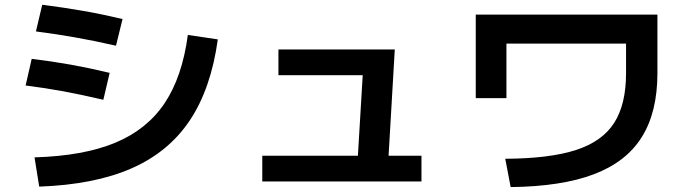

<svg xmlns="http://www.w3.org/2000/svg" viewBox="-20 -761 2852 801"><path d="M763.7 -615.2 888.7 -596.7Q860.4 -391.6 772 -259Q683.6 -126.5 528.8 -58.6Q374 9.3 143.6 17.6L124 -104.5Q327.6 -110.4 460.2 -165.3Q592.8 -220.2 666.5 -330.1Q740.2 -439.9 763.7 -615.2ZM86.9 -404.3 112.3 -515.6Q198.7 -504.9 275.4 -491.2Q352.1 -477.5 437.5 -457L411.1 -344.7Q321.8 -365.7 245.4 -379.9Q168.9 -394 86.9 -404.3ZM129.9 -629.9 156.2 -741.2Q247.1 -729.5 325.9 -715.8Q404.8 -702.1 491.2 -681.6L463.9 -570.3Q374 -590.8 295.2 -604.7Q216.3 -618.7 129.9 -629.9Z M1074.2 -111.3H1473.1L1493.2 -447.3H1141.6V-554.7H1627L1601.1 -111.3H1738.3V-3.9H1074.2Z M2591.8 -456.1V-579.1H2092.8V-351.6H1964.8V-700.2H2722.7V-456.1Q2722.7 -293.5 2657.7 -189.5Q2592.8 -85.4 2458 -34.2Q2323.2 17.1 2110.4 19.5L2087.9 -98.6Q2273.4 -99.6 2383.1 -135.3Q2492.7 -170.9 2542.2 -248.3Q2591.8 -325.7 2591.8 -456.1Z"/></svg>

Font: Pretendard
Style: Bold
Weight: 700
Designer: Base glyphs from Inter by Rasmus Andersson; Hangeul glyphs from Noto Sans CJK(Source Han Sans) by Jang Soo-young and Kan
Foundry: Kil Hyung-jin
Version: Version 1.309